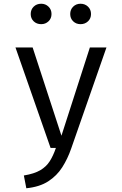

<svg xmlns="http://www.w3.org/2000/svg" viewBox="-20 -795 655 1032"><path d="M552.3 -540 362.6 3.6Q343.6 58.5 314.6 104.1Q285.6 149.7 239.2 179.7Q192.8 209.7 121.5 216.9L108.2 148.2Q164.1 139 196.4 120Q228.7 101 247.4 71.5Q266.2 42.1 280.5 0H251.8L63.1 -540H155.4L310.3 -65.6L463.1 -540ZM201.5 -665.1Q176.9 -665.1 161 -680.5Q145.1 -695.9 145.1 -719.5Q145.1 -743.6 161 -759.2Q176.9 -774.9 201.5 -774.9Q224.6 -774.9 240.8 -759.2Q256.9 -743.6 256.9 -719.5Q256.9 -695.9 240.8 -680.5Q224.6 -665.1 201.5 -665.1ZM412.8 -665.1Q389.2 -665.1 373.3 -680.5Q357.4 -695.9 357.4 -719.5Q357.4 -743.6 373.3 -759.2Q389.2 -774.9 412.8 -774.9Q436.9 -774.9 453.1 -759.2Q469.2 -743.6 469.2 -719.5Q469.2 -695.9 453.1 -680.5Q436.9 -665.1 412.8 -665.1Z"/></svg>

Font: FiraCode Nerd Font Mono
Style: Regular
Weight: 400
Monospace: yes
Designer: Carrois Corporate, Edenspiekermann AG, Nikita Prokopov
Foundry: Carrois Corporate, Edenspiekermann AG, Nikita Prokopov
Version: Version 6.002;Nerd Fonts 3.4.0